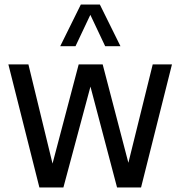

<svg xmlns="http://www.w3.org/2000/svg" viewBox="-20 -828 797 848"><path d="M154 0 17 -543.5H105.5L212 -105.5L327.5 -543.5H433.5L547 -109L654.5 -543.5H739.5L603 0H497L379.5 -445.5L260 0ZM246 -624 337 -808H421L512 -624H444.5L379 -762.5L313.5 -624Z"/></svg>

Font: Encode Sans Condensed Medium
Style: Regular
Weight: 500
Width: 3
Designer: Multiple Designers
Foundry: Impallari Type
Version: Version 3.000; ttfautohint (v1.8.3) -l 8 -r 50 -G 200 -x 14 